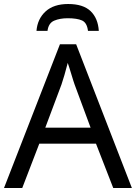

<svg xmlns="http://www.w3.org/2000/svg" viewBox="-20 -938 679 958"><path d="M0 0 279 -717H360L638 0H545L459 -221H176L91 0ZM206 -301H432L352 -517Q350 -522 345.5 -536.5Q341 -551 336 -567.5Q331 -584 326 -600Q321 -616 318 -624Q310 -593 301.5 -563.5Q293 -534 287 -517ZM217 -784H162Q167 -844 207.5 -881Q248 -918 320 -918Q395 -918 432 -882.5Q469 -847 473 -784H419Q414 -825 389 -836Q364 -847 318 -847Q279 -847 250.5 -835Q222 -823 217 -784Z"/></svg>

Font: BC Sans
Style: Regular
Weight: 400
Designer: Monotype Design Team
Province of B.C.
Foundry: Monotype Imaging Inc.
Version: Version 2.000;GOOG;noto-source:20170915:90ef993387c0